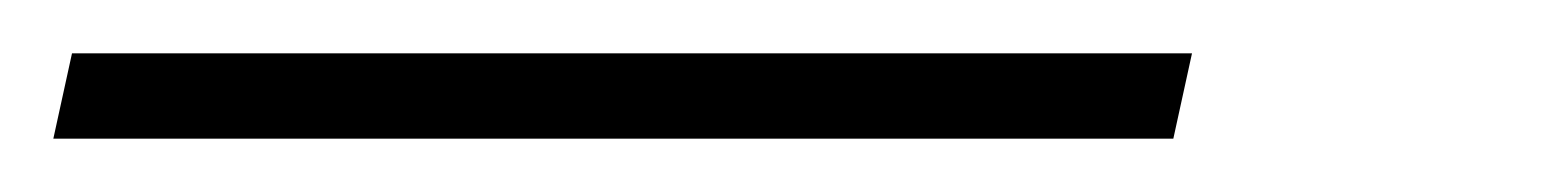

<svg xmlns="http://www.w3.org/2000/svg" viewBox="-40 66 578 72"><path d="M-13 86H407L400 118H-20Z"/></svg>

Font: Ysabeau Light
Style: Italic
Weight: 300
Italic angle: -12°
Designer: Christian Thalmann (Catharsis Fonts)
Version: Version 0.003